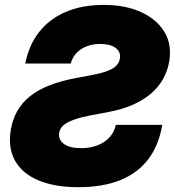

<svg xmlns="http://www.w3.org/2000/svg" viewBox="-20 -759 721 790"><path d="M303.2 11.2Q206.1 11.2 139.4 -16.4Q72.8 -43.9 42.5 -96.7Q12.2 -149.4 24.4 -224.6Q31.7 -267.6 51 -302Q70.3 -336.4 103.3 -362.8Q136.2 -389.2 184.1 -408Q231.9 -426.8 295.4 -438.5L356 -449.7Q394.5 -457 419.4 -466.1Q444.3 -475.1 457.3 -487.5Q470.2 -500 473.1 -517.1Q476.6 -535.2 468 -548.8Q459.5 -562.5 440.4 -570.3Q421.4 -578.1 392.1 -578.1Q361.8 -578.1 336.7 -568.4Q311.5 -558.6 294.7 -540.8Q277.8 -522.9 271 -497.6H84Q98.6 -572.8 140.6 -626.7Q182.6 -680.7 250 -709.7Q317.4 -738.8 407.2 -738.8Q495.1 -738.8 559.8 -709.5Q624.5 -680.2 656.2 -628.2Q688 -576.2 676.3 -506.8Q662.6 -424.8 598.4 -371.6Q534.2 -318.4 427.2 -298.3L352.1 -284.2Q310.5 -275.9 283 -266.1Q255.4 -256.3 241 -243.4Q226.6 -230.5 223.6 -212.9Q218.8 -185.1 242.4 -167.2Q266.1 -149.4 313.5 -149.4Q351.1 -149.4 380.9 -160.9Q410.6 -172.4 430.4 -193.6Q450.2 -214.8 456.5 -245.1H647.5Q633.8 -161.6 590.3 -104.2Q546.9 -46.9 474.9 -17.8Q402.8 11.2 303.2 11.2Z"/></svg>

Font: Inter 28pt Black
Style: Italic
Weight: 900
Italic angle: -9.3988°
Designer: Rasmus Andersson
Foundry: rsms
Version: Version 4.001;git-66647c0bb